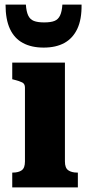

<svg xmlns="http://www.w3.org/2000/svg" viewBox="-20 -811 378 831"><path d="M169 -605Q222 -605 258.5 -625Q295 -645 314.5 -686Q334 -727 333 -791H250Q248 -761 240 -744Q232 -727 216 -720.5Q200 -714 171 -714Q143 -714 126.5 -720.5Q110 -727 102 -744Q94 -761 92 -791H4Q4 -727 23 -686Q42 -645 79 -625Q116 -605 169 -605ZM261 -540V-112Q261 -84 275.5 -74Q290 -64 314 -64H317V0H33V-64H35Q60 -64 74 -74Q88 -84 88 -112V-432Q88 -448 76.5 -454Q65 -460 41 -466L33 -468V-540Z"/></svg>

Font: Roboto Serif SemiCondensed
Style: Bold
Weight: 700
Width: 4
Designer: Greg Gazdowicz
Foundry: Commercial Type
Version: Version 1.007